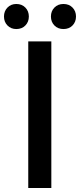

<svg xmlns="http://www.w3.org/2000/svg" viewBox="-45 -945 402 965"><path d="M97 0V-737H213V0ZM37 -799Q10 -799 -7.5 -817Q-25 -835 -25 -862Q-25 -889 -7.5 -907Q10 -925 37 -925Q65 -925 82.5 -907Q100 -889 100 -862Q100 -835 82.5 -817Q65 -799 37 -799ZM274 -799Q246 -799 228.5 -817Q211 -835 211 -862Q211 -889 228.5 -907Q246 -925 274 -925Q302 -925 319.5 -907Q337 -889 337 -862Q337 -835 319.5 -817Q302 -799 274 -799Z"/></svg>

Font: Noto Sans JP Thin Medium
Style: Regular
Weight: 500
Version: Version 2.004-H2;hotconv 1.0.118;makeotfexe 2.5.65603